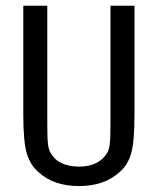

<svg xmlns="http://www.w3.org/2000/svg" viewBox="-20 -624 540 656"><path d="M59.6 -231.4V-604.5H141.6V-194.3Q141.6 -150.4 144 -131.3Q146.5 -112.3 152.3 -102.5Q165 -79.1 189.9 -66.9Q214.8 -54.7 250 -54.7Q284.2 -54.7 308.6 -66.9Q333 -79.1 346.7 -102.5Q352.5 -112.3 355 -131.3Q357.4 -150.4 357.4 -193.4V-604.5H439.5V-231.4Q439.5 -139.6 428.2 -100.1Q417 -60.5 388.7 -36.1Q361.3 -11.7 327.1 0Q293 11.7 250 11.7Q207 11.7 172.4 0Q137.7 -11.7 111.3 -36.1Q83 -60.5 71.3 -100.6Q59.6 -140.6 59.6 -231.4Z"/></svg>

Font: BabelStone Irk Bitig
Style: Regular
Weight: 400
Designer: Andrew West
Foundry: BabelStone
Version: Version 1.03 June 7, 2023